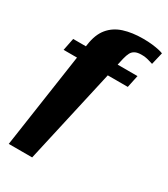

<svg xmlns="http://www.w3.org/2000/svg" viewBox="-239 -872 1062 1215"><g transform="rotate(30 292.5 -265.0)"><path d="M53 -543H523L504 -453H35ZM478 -673Q450 -673 432.5 -664.5Q415 -656 405.5 -638.5Q396 -621 389 -592L203 236H32L148 -556Q159 -635 197 -681Q235 -727 296 -746.5Q357 -766 436 -766Q475 -766 504 -762.5Q533 -759 553 -754.5Q573 -750 585 -745L564 -656Q556 -658 532 -665.5Q508 -673 478 -673Z"/></g></svg>

Font: Roboto Serif Black
Style: Italic
Weight: 900
Italic angle: -10°
Version: Version 1.008